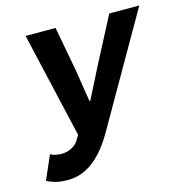

<svg xmlns="http://www.w3.org/2000/svg" viewBox="-100 -744 812 849"><g transform="rotate(-15 306.0 -320.0)"><path d="M109.2 12Q74 12 50.3 5.3Q26.7 -1.4 13.1 -9.9L60.4 -118.6Q80.7 -107 111.2 -107Q137.4 -107 158.2 -118.4Q179.1 -129.8 189.2 -146.8L202.8 -169.8L91.8 -651.8H228.9L266.4 -450.2L290 -301H294L369.6 -450.2L474.8 -651.8H612.3L323.6 -148.6Q295.4 -99 262.6 -63Q229.8 -27.1 191.8 -7.6Q153.8 12 109.2 12Z"/></g></svg>

Font: Source Sans Variable
Style: Italic
Weight: 200
Italic angle: -11°
Designer: Paul D. Hunt
Foundry: Adobe Systems Incorporated
Version: Version 3.006;hotconv 1.0.111;makeotfexe 2.5.65597